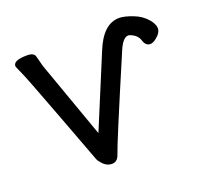

<svg xmlns="http://www.w3.org/2000/svg" viewBox="-97 -613 790 748"><g transform="rotate(-20 297.5 -238.5)"><path d="M207 2.9Q198.2 -5.9 194.6 -15.4Q190.9 -24.9 119.9 -214.4Q48.8 -403.8 35.9 -431.4Q22.9 -459 22.9 -462.9Q22.9 -486.8 80.1 -486.8Q108.9 -486.8 112.8 -469.2Q123 -426.8 130.9 -407.2L237.8 -106.9L360.8 -402.8Q399.9 -501 466.8 -501Q487.8 -501 522 -488Q556.2 -475.1 578.1 -449.2Q595.2 -428.2 595.2 -412.1Q595.2 -392.1 570.8 -374Q558.1 -363.8 546.9 -363.8Q527.8 -363.8 520.5 -387.9Q513.2 -412.1 484.9 -422.9Q481 -424.8 477.1 -424.8Q454.1 -424.8 434.1 -376Q291 -41 278.8 -2.9Q270 23.9 247.1 23.9Q224.1 23.9 207 2.9Z"/></g></svg>

Font: LXGW WenKai Screen
Style: Regular
Weight: 400
Designer: LXGW / Fontworks Inc.
Foundry: LXGW / Fontworks Inc.
Version: Version 1.510;January 18,2025